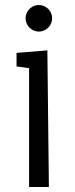

<svg xmlns="http://www.w3.org/2000/svg" viewBox="-20 -746 301 766"><path d="M96 0H175L169 -545L46 -535V-481L96 -474ZM82 -673C82 -644 106 -620 135 -620C164 -620 188 -644 188 -673C188 -702 164 -726 135 -726C106 -726 82 -702 82 -673Z"/></svg>

Font: Frost Regular
Style: Regular
Weight: 400
Designer: Lee Frost
Foundry: Lee Frost for Ice Communication Norge AS
Version: Version 2.011;hotconv 1.0.107;makeotfexe 2.5.65593